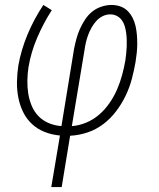

<svg xmlns="http://www.w3.org/2000/svg" viewBox="-20 -540 640 775"><path d="M187 215 222 7Q189 4 160 -7.5Q131 -19 109 -39.5Q87 -60 73.5 -87.5Q60 -115 54 -146Q48 -177 48.5 -209.5Q49 -242 54 -275Q65 -338 91 -400.5Q117 -463 155 -520L189 -499Q155 -446 130 -387.5Q105 -329 95 -269Q91 -242 90.5 -215Q90 -188 94 -162.5Q98 -137 108 -113Q118 -89 135.5 -71Q153 -53 177 -43Q201 -33 228 -31L279 -343Q283 -363 288.5 -383.5Q294 -404 302.5 -423Q311 -442 323 -460.5Q335 -479 351.5 -492.5Q368 -506 389 -513Q410 -520 430 -520Q449 -520 466 -514Q483 -508 495 -496Q507 -484 515 -468.5Q523 -453 527 -435.5Q531 -418 532.5 -400Q534 -382 534 -363.5Q534 -345 532 -326.5Q530 -308 527 -289Q521 -255 512 -221Q503 -187 487.5 -154.5Q472 -122 449.5 -92Q427 -62 397.5 -39.5Q368 -17 333.5 -5.5Q299 6 263 8L229 215ZM270 -31Q299 -33 328 -45Q357 -57 381 -78Q405 -99 423 -125.5Q441 -152 453 -180Q465 -208 473 -237.5Q481 -267 486 -296Q488 -310 489.5 -324.5Q491 -339 491.5 -353Q492 -367 491.5 -381Q491 -395 489 -409Q487 -423 483 -436Q479 -449 471 -459.5Q463 -470 451 -476Q439 -482 425 -482Q409 -482 394 -474.5Q379 -467 368 -454.5Q357 -442 349 -427.5Q341 -413 335.5 -398Q330 -383 326.5 -367.5Q323 -352 321 -337Z"/></svg>

Font: Iosevka Extralight Extended
Style: Italic
Weight: 200
Width: 7
Italic angle: -9°
Monospace: yes
Designer: Belleve Invis
Foundry: Belleve Invis
Version: Version 32.5.0; ttfautohint (v1.8.4)